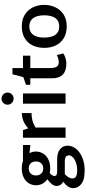

<svg xmlns="http://www.w3.org/2000/svg" viewBox="664 -1532 1115 2483"><g transform="rotate(-90 1221.5 -290.5)"><path d="M588 -455 482 -467Q503 -430 503 -384Q503 -334 478.5 -292Q454 -250 404.5 -224.5Q355 -199 285 -199Q252 -199 225 -205Q187 -170 187 -145Q187 -126 200.5 -117.5Q214 -109 244 -109H404Q486 -109 532.5 -72.5Q579 -36 579 26Q579 87 537 137.5Q495 188 422 217.5Q349 247 260 247Q139 247 84.5 204Q30 161 30 100Q30 62 51 31Q72 0 114 -31Q85 -45 71.5 -67.5Q58 -90 58 -115Q58 -145 79 -174Q100 -203 145 -236Q107 -261 87 -299.5Q67 -338 67 -382Q67 -432 91.5 -473.5Q116 -515 165 -540.5Q214 -566 285 -566Q340 -566 380 -551H588ZM375 -383Q375 -426 351 -451Q327 -476 285 -476Q243 -476 218.5 -451Q194 -426 194 -383Q194 -340 219 -314.5Q244 -289 285 -289Q326 -289 350.5 -314.5Q375 -340 375 -383ZM376 -10H225H211Q155 41 155 91Q155 150 260 150Q314 150 358.5 134.5Q403 119 428.5 94.5Q454 70 454 45Q454 -10 376 -10Z M1001 -440Q952 -440 908.5 -429.5Q865 -419 814 -389V0H682V-551H781L803 -483Q853 -528 901 -546.5Q949 -565 1001 -565Z M1109 -750Q1109 -782 1132 -805Q1155 -828 1187 -828Q1220 -828 1243 -805Q1266 -782 1266 -750Q1266 -718 1243 -695Q1220 -672 1187 -672Q1155 -672 1132 -695Q1109 -718 1109 -750ZM1122 -551H1254V0H1122Z M1772 -29Q1743 -10 1708.5 0Q1674 10 1640 10Q1545 10 1498 -36.5Q1451 -83 1451 -170V-456H1366V-512L1465 -546L1503 -687H1583V-551H1743V-456H1583V-198Q1583 -139 1601.5 -113.5Q1620 -88 1659 -88Q1701 -88 1751 -113Z M1844 -275Q1844 -359 1875 -424.5Q1906 -490 1968.5 -528Q2031 -566 2122 -566Q2212 -566 2274.5 -526.5Q2337 -487 2368.5 -421Q2400 -355 2400 -277Q2400 -198 2368.5 -131.5Q2337 -65 2274.5 -25Q2212 15 2122 15Q2032 15 1969 -23.5Q1906 -62 1875 -127.5Q1844 -193 1844 -275ZM2265 -276Q2265 -368 2229 -418.5Q2193 -469 2121 -469Q2049 -469 2013 -418.5Q1977 -368 1977 -276Q1977 -183 2012.5 -132.5Q2048 -82 2121 -82Q2194 -82 2229.5 -132.5Q2265 -183 2265 -276Z"/></g></svg>

Font: MartelSansBold
Style: Bold
Weight: 700
Designer: Dan Reynolds and Mathieu Réguer
Foundry: Dan Reynolds and Mathieu Réguer
Version: Version 1.002; ttfautohint (v1.1) -l 5 -r 5 -G 72 -x 0 -D la